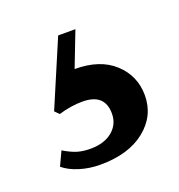

<svg xmlns="http://www.w3.org/2000/svg" viewBox="-66 -74 361 387"><g transform="rotate(-20 115.0 120.0)"><path d="M24 203 10 233C18.7 240.3 30 246.2 44 250.5C58 254.8 72.7 257 88 257C128.7 257 160.8 247.5 184.5 228.5C208.2 209.5 220 185.3 220 156C220 128 209.8 104.7 189.5 86C169.2 67.3 141 58 105 58L134 -17H97L37 124L46 133C63.3 127.7 80.3 125 97 125C129 125 145 139.3 145 168C145 183.3 139.2 195.8 127.5 205.5C115.8 215.2 100 220 80 220C70 220 61 218.8 53 216.5C45 214.2 35.3 209.7 24 203Z"/></g></svg>

Font: Libre Caslon Text
Style: Regular
Weight: 400
Designer: Pablo Impallari, Rodrigo Fuenzalida
Foundry: Pablo Impallari, Rodrigo Fuenzalida
Version: Version 1.000; ttfautohint (v0.93) -l 8 -r 50 -G 200 -x 14 -